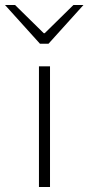

<svg xmlns="http://www.w3.org/2000/svg" viewBox="-63 -744 352 764"><path d="M92 0V-480H136V0ZM96 -570 -43 -724H-3L111 -612H115L229 -724H269L130 -570Z"/></svg>

Font: Source Sans 3 ExtraLight Light
Style: Regular
Weight: 300
Version: Version 3.052;hotconv 1.1.0;makeotfexe 2.6.0